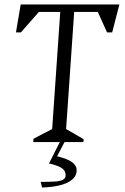

<svg xmlns="http://www.w3.org/2000/svg" viewBox="-20 -632 558 854"><path d="M128 0 129 -15 212 -58 248 -579H153L73 -488H51L72 -612H511L479 -488H456L415 -579H310L274 -58L352 -13L351 0ZM167 202 161 177Q199 177 223.5 175.5Q248 174 260 167.5Q272 161 272 147Q272 138 267.5 129Q263 120 247.5 111.5Q232 103 198 95L246 0H267L234 63Q282 75 301.5 90Q321 105 321 124Q321 151 299.5 168Q278 185 243 193Q208 201 167 202Z"/></svg>

Font: Ancizar Serif Light
Style: Italic
Weight: 300
Italic angle: -4°
Designer: Cesar Puertas, Viviana Monsalve, Julian Moncada, Julian Prieto, Jose Castro, Felipe Aragon, Mariel Hernandez, Sara Alarc
Version: Version 8.100